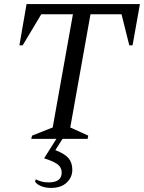

<svg xmlns="http://www.w3.org/2000/svg" viewBox="-20 -680 705 940"><path d="M133 0 137 -16 238 -56 337 -610H182L91 -458H75L110 -660H665L629 -458H613L575 -610H423L324 -56L412 -16L409 0H286L251 55Q296 72 315 94Q334 116 334 151Q334 188 306.5 214Q279 240 230 240Q204 240 183 232Q162 224 152 210L154 199H157Q170 205 184 209Q198 213 218 213Q282 213 282 165Q282 140 262.5 125Q243 110 196 95L256 0Z"/></svg>

Font: Spectral SC
Style: Italic
Weight: 400
Italic angle: -10°
Designer: Jean-Baptiste Levee
Foundry: Production Type
Version: Version 2.001